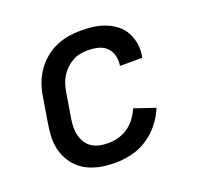

<svg xmlns="http://www.w3.org/2000/svg" viewBox="-101 -650 802 770"><g transform="rotate(-20 300.0 -265.0)"><path d="M267 8Q243 8 219.5 5Q196 2 174 -5.5Q152 -13 133.5 -25Q115 -37 100.5 -54Q86 -71 76.5 -92Q67 -113 63 -136Q59 -159 60.5 -183Q62 -207 66 -231L84 -341Q88 -368 97.5 -394.5Q107 -421 123 -444.5Q139 -468 161.5 -487Q184 -506 210 -517.5Q236 -529 263.5 -533.5Q291 -538 317 -538Q344 -538 370.5 -534.5Q397 -531 421 -521.5Q445 -512 465 -496.5Q485 -481 497 -459Q509 -437 513.5 -410.5Q518 -384 513 -357Q513 -356 512.5 -354.5Q512 -353 512 -351H416Q417 -352 417 -353Q417 -354 417 -354Q420 -376 414.5 -396.5Q409 -417 394.5 -430.5Q380 -444 359.5 -449Q339 -454 317 -454Q301 -454 284 -451Q267 -448 251.5 -439.5Q236 -431 223 -418.5Q210 -406 200.5 -391Q191 -376 186 -360Q181 -344 178 -327L160 -217Q157 -199 157 -181Q157 -163 161.5 -146.5Q166 -130 175.5 -115.5Q185 -101 199.5 -92Q214 -83 231.5 -79.5Q249 -76 267 -76Q289 -76 311 -82Q333 -88 352 -101Q371 -114 385 -133Q399 -152 408 -173L497 -143Q483 -109 459.5 -79.5Q436 -50 404.5 -29.5Q373 -9 337.5 -0.5Q302 8 267 8Z"/></g></svg>

Font: Iosevka Slab Medium Extended
Style: Italic
Weight: 500
Width: 7
Italic angle: -9°
Monospace: yes
Designer: Belleve Invis
Foundry: Belleve Invis
Version: Version 11.1.0; ttfautohint (v1.8.3)